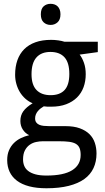

<svg xmlns="http://www.w3.org/2000/svg" viewBox="-20 -757 558 1017"><path d="M498 -536.1V-481L401.9 -467.8Q415.5 -450.7 424.8 -424.1Q434.1 -397.5 434.1 -363.8Q434.1 -326.7 422.6 -295.2Q411.1 -263.7 387.9 -240.7Q364.7 -217.8 330.6 -204.8Q296.4 -191.9 251 -191.9Q240.2 -191.9 229.5 -192.1Q218.8 -192.4 211.9 -193.8Q203.6 -189 195.6 -182.9Q187.5 -176.8 180.9 -168.9Q174.3 -161.1 170.2 -151.4Q166 -141.6 166 -129.9Q166 -116.7 171.9 -108.6Q177.7 -100.6 187.7 -96.2Q197.8 -91.8 211.4 -90.3Q225.1 -88.9 240.2 -88.9H326.2Q371.6 -88.9 402.8 -77.4Q434.1 -65.9 453.9 -46.4Q473.6 -26.9 482.4 -0.2Q491.2 26.4 491.2 56.2Q491.2 99.1 475.3 133.3Q459.5 167.5 426.8 191.2Q394 214.8 344 227.5Q293.9 240.2 226.1 240.2Q173.8 240.2 134.8 230Q95.7 219.7 69.8 200.2Q43.9 180.7 31 153.1Q18.1 125.5 18.1 90.8Q18.1 61.5 27.6 39.3Q37.1 17.1 53.2 1Q69.3 -15.1 90.6 -25.4Q111.8 -35.6 134.8 -41Q114.3 -50.3 101.1 -70.3Q87.9 -90.3 87.9 -116.2Q87.9 -146 103.5 -167.7Q119.1 -189.5 152.8 -210Q131.8 -218.8 114.5 -234.1Q97.2 -249.5 85.2 -269.3Q73.2 -289.1 66.7 -312.5Q60.1 -335.9 60.1 -360.8Q60.1 -404.3 72.3 -438.5Q84.5 -472.7 108.4 -496.6Q132.3 -520.5 168 -533.2Q203.6 -545.9 251 -545.9Q269 -545.9 288.3 -543.2Q307.6 -540.5 320.8 -536.1ZM102.1 87.9Q102.1 106 108.4 121.6Q114.7 137.2 129.2 148.4Q143.6 159.7 167.2 166.3Q190.9 172.9 226.1 172.9Q316.9 172.9 362.1 144.8Q407.2 116.7 407.2 64Q407.2 41.5 401.4 27.3Q395.5 13.2 382.1 5.1Q368.7 -2.9 346.7 -5.9Q324.7 -8.8 293 -8.8H207Q189.9 -8.8 171.4 -4.9Q152.8 -1 137.5 9.8Q122.1 20.5 112.1 39.3Q102.1 58.1 102.1 87.9ZM147 -363.8Q147 -307.6 173.3 -280.3Q199.7 -252.9 248 -252.9Q296.9 -252.9 322 -280Q347.2 -307.1 347.2 -365.2Q347.2 -425.3 321.5 -453.6Q295.9 -481.9 247.1 -481.9Q198.7 -481.9 172.9 -452.6Q147 -423.3 147 -363.8ZM196.3 -681.2Q196.3 -710.4 211.2 -723.6Q226.1 -736.8 248 -736.8Q258.8 -736.8 268.3 -733.6Q277.8 -730.5 284.9 -723.6Q292 -716.8 296.1 -706.3Q300.3 -695.8 300.3 -681.2Q300.3 -652.8 284.9 -638.9Q269.5 -625 248 -625Q226.1 -625 211.2 -638.7Q196.3 -652.3 196.3 -681.2Z"/></svg>

Font: Genotype
Style: Regular
Weight: 400
Foundry: Ascender Corporation
Version: Version 1.00